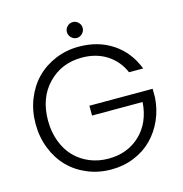

<svg xmlns="http://www.w3.org/2000/svg" viewBox="-122 -960 1026 1078"><g transform="rotate(-15 391.0 -421.0)"><path d="M394 -707Q506.8 -707 590.3 -651.1Q673.8 -595.2 711.9 -495.1H629.9Q600.1 -564.5 538.8 -603.8Q477.5 -643.1 394 -643.1Q275.9 -643.1 198 -562.5Q120.1 -481.9 120.1 -350.1Q120.1 -283.7 141.1 -228.3Q162.1 -172.9 198.7 -135.3Q235.4 -97.7 285.6 -76.9Q335.9 -56.2 394 -56.2Q505.4 -56.2 578.6 -126Q651.9 -195.8 660.2 -314H366.2V-371.1H733.9V-319.8Q729.5 -252 702.9 -192.1Q676.3 -132.3 632.6 -88.1Q588.9 -43.9 527.1 -18.6Q465.3 6.8 394 6.8Q321.3 6.8 257.1 -19.5Q192.9 -45.9 147 -92.5Q101.1 -139.2 74.5 -206.1Q47.9 -272.9 47.9 -350.1Q47.9 -426.8 74.2 -493.2Q100.6 -559.6 146.5 -606.4Q192.4 -653.3 256.6 -680.2Q320.8 -707 394 -707ZM364.7 -770.8Q351.1 -784.7 351.1 -803.2Q351.1 -821.8 364.7 -835.4Q378.4 -849.1 397 -849.1Q415.5 -849.1 429.2 -835.4Q442.9 -821.8 442.9 -803.2Q442.9 -784.7 429.2 -770.8Q415.5 -756.8 397 -756.8Q378.4 -756.8 364.7 -770.8Z"/></g></svg>

Font: PoppinsZ Light
Style: Regular
Weight: 300
Designer: Ninad Kale (Devanagari), Jonny Pinhorn (Latin)
Foundry: Indian Type Foundry
Version: Version 3.002;FEAKit 1.0